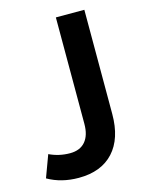

<svg xmlns="http://www.w3.org/2000/svg" viewBox="-108 -762 644 840"><g transform="rotate(-15 213.5 -342.0)"><path d="M144 10Q65 10 4 -25L41 -125Q85 -104 135 -104Q180 -104 204 -132Q228 -160 228 -212V-694H357V-222Q357 -111 301.5 -50.5Q246 10 144 10Z"/></g></svg>

Font: Cantarell
Style: Bold
Weight: 700
Designer: Dave Crossland, Nikolaus Waxweiler, Florian Fecher, Jacques Le Bailly, Eben Sorkin, Alexei Vanyashin, Alexios Zavras, Em
Version: Version 0.303